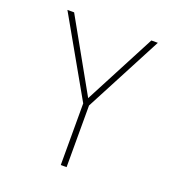

<svg xmlns="http://www.w3.org/2000/svg" viewBox="-117 -715 734 808"><g transform="rotate(20 250.0 -311.5)"><path d="M245 0V-276L48 -623H78L257 -304L424 -623H453L271 -276V0Z"/></g></svg>

Font: Inconsolata ExtraLight
Style: Regular
Weight: 200
Monospace: yes
Designer: Raph Levien, Cyreal, Brenton Simpson
Foundry: Raph Levien, Cyreal, Google
Version: Version 3.001; ttfautohint (v1.8.2.53-6de2)